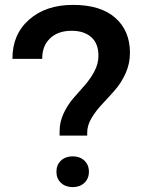

<svg xmlns="http://www.w3.org/2000/svg" viewBox="-20 -758 588 786"><path d="M224 -221Q224 -259 240.5 -294Q257 -329 280.5 -356Q304 -383 327 -409Q350 -435 366.5 -466Q383 -497 383 -530Q383 -580 353.5 -606Q324 -632 273 -632Q217 -632 184.5 -600.5Q152 -569 153 -517H31Q30 -616 98.5 -677Q167 -738 279 -738Q392 -738 452 -685Q512 -632 512 -542Q512 -497 494 -457.5Q476 -418 450 -388.5Q424 -359 398.5 -332Q373 -305 355 -275Q337 -245 337 -215V-203H224ZM278 8Q248 8 229.5 -9.5Q211 -27 211 -55Q211 -83 229.5 -100.5Q248 -118 278 -118Q307 -118 325.5 -100.5Q344 -83 344 -55Q344 -27 325.5 -9.5Q307 8 278 8Z"/></svg>

Font: Mona Sans SemiBold
Style: Regular
Weight: 600
Designer: Deni Anggara
Foundry: GitHub
Version: Version 2.000;Glyphs 3.2.3 (3260)